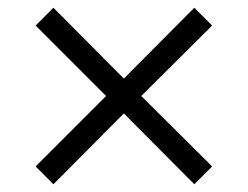

<svg xmlns="http://www.w3.org/2000/svg" viewBox="-20 -499 640 496"><path d="M254 -251 72 -433 118 -479 300 -296 482 -479 528 -433 345 -251 528 -69 482 -23 300 -206 118 -23 72 -69Z"/></svg>

Font: Justus
Style: Italic
Weight: 400
Italic angle: -12°
Version: Version 001.001